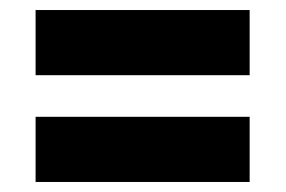

<svg xmlns="http://www.w3.org/2000/svg" viewBox="-20 -458 570 383"><path d="M51 -308H478V-438H51ZM51 -95H478V-225H51Z"/></svg>

Font: TitilliumMaps29L
Style: 999 wt
Weight: 900
Designer: Campivisivi
Foundry: Accademia di Belle Arti di Urbino and students of MA course of Visual design